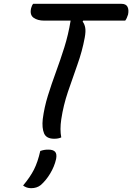

<svg xmlns="http://www.w3.org/2000/svg" viewBox="-20 -720 693 1006"><path d="M301 0Q286 7 264 7Q223 7 211 -21Q199 -49 204 -96Q212 -158 231 -219Q250 -280 273 -342.5Q296 -405 317 -471.5Q338 -538 350 -612H211Q177 -612 156 -627Q135 -642 143 -677Q145 -684 147.5 -690Q150 -696 154 -700H616Q640 -700 648 -684.5Q656 -669 651 -644Q648 -635 644.5 -626.5Q641 -618 636 -612H416L413 -607Q423 -594 426.5 -575Q430 -556 424 -523Q411 -452 385.5 -381Q360 -310 336 -239Q312 -168 301 -95Q293 -41 301 0ZM191 71Q203 67 212 65.5Q221 64 234 64Q258 64 268.5 75Q279 86 274 113Q265 153 242.5 190Q220 227 193 250Q173 266 143 266Q119 266 101 252Q138 208 158 168.5Q178 129 191 71Z"/></svg>

Font: Recursive Mn Csl St
Style: Italic
Weight: 400
Italic angle: -15°
Monospace: yes
Version: Version 1.079;hotconv 1.0.112;makeotfexe 2.5.65598; ttfautoh